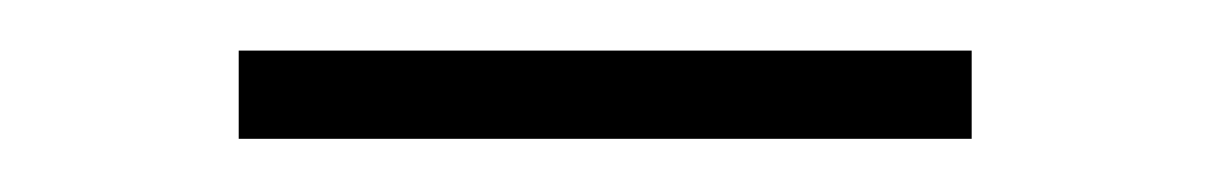

<svg xmlns="http://www.w3.org/2000/svg" viewBox="-20 -302 466 74"><path d="M354.5 -248.5H72V-282.5H354.5Z"/></svg>

Font: Anek Devanagari Medium ExtraLight
Style: Regular
Weight: 250
Version: Version 1.003